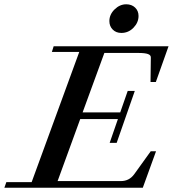

<svg xmlns="http://www.w3.org/2000/svg" viewBox="-62 -880 810 900"><path d="M506.8 -725.6Q481.9 -725.6 466.3 -741.5Q450.7 -757.3 450.7 -781.2Q450.7 -812 475.1 -835.9Q499.5 -859.9 529.8 -859.9Q555.2 -859.9 571.3 -844.5Q587.4 -829.1 587.4 -805.2Q587.4 -774.4 563.7 -750Q540 -725.6 506.8 -725.6ZM-41.5 0 -32.2 -26.4H86.4L309.6 -636.7H181.2L189.5 -663.1H728L668.5 -495.6H643.6L645 -610.4Q645.5 -621.6 631.6 -626.7Q617.7 -631.8 586.4 -631.8H427.2L325.2 -353H501.5L536.6 -453.6H569.8L484.9 -210.4H452.1L490.7 -321.8H314L208 -31.2H504.9Q543.5 -31.2 566.9 -63L644.5 -170.9H669.4L607.4 0Z"/></svg>

Font: Elstob 18pt SemiBold
Style: Italic
Weight: 600
Italic angle: -20°
Designer: Peter S. Baker
Version: Version 1.015